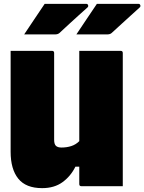

<svg xmlns="http://www.w3.org/2000/svg" viewBox="-20 -963 746 993"><path d="M211 -943H427Q433 -943 435.5 -936.5Q438 -930 433 -925Q406 -901 384 -881Q362 -861 339.5 -840.5Q317 -820 287 -792Q279 -785 264 -785H105Q132 -825 157.5 -863.5Q183 -902 211 -943ZM481 -943H697Q703 -943 705.5 -936.5Q708 -930 703 -925Q676 -901 654.5 -881Q633 -861 610 -840.5Q587 -820 557 -792Q549 -785 534 -785H375Q402 -825 427.5 -863.5Q453 -902 481 -943ZM198 10Q114 10 74.5 -39Q35 -88 35 -178V-700H249Q260 -700 260 -689V-240Q260 -218 269 -209Q278 -200 298 -200Q325 -200 348.5 -207.5Q372 -215 390 -233V-700H604Q615 -700 615 -689V0H401Q390 0 390 -11V-101H370Q346 -52 303.5 -21Q261 10 198 10Z"/></svg>

Font: Recursive Sn Lnr St XBk
Style: Regular
Weight: 1000
Version: Version 1.079;hotconv 1.0.112;makeotfexe 2.5.65598; ttfautoh